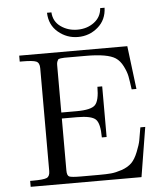

<svg xmlns="http://www.w3.org/2000/svg" viewBox="-59 -944 854 996"><g transform="rotate(-5 368.0 -446.0)"><path d="M60.1 0V-30.8H73.2Q130.4 -30.8 146.7 -38.3Q163.1 -45.9 163.1 -73.2V-608.9Q163.1 -636.7 146 -644.3Q128.9 -651.9 73.2 -651.9H60.1V-683.1H623L650.9 -458H626Q620.1 -502.9 615.5 -526.9Q610.8 -550.8 595.9 -580.3Q581.1 -609.9 558.1 -625Q517.1 -651.9 403.8 -651.9H321.8Q299.8 -651.9 292.5 -651.9Q285.2 -651.9 273.7 -650.4Q262.2 -648.9 259.5 -645Q256.8 -641.1 254.4 -634.5Q252 -627.9 252 -617.2V-370.1H332Q407.2 -370.1 428.7 -392.6Q450.2 -415 450.2 -486.8H475.1V-223.1H450.2Q450.2 -296.4 428 -317.6Q405.8 -338.9 331.1 -338.9H252V-68.8Q252 -42 263.4 -36.4Q274.9 -30.8 325.2 -30.8H418Q457 -30.8 481.4 -33Q505.9 -35.2 537.4 -45.7Q568.8 -56.2 589.8 -76.2Q608.9 -95.2 623.5 -132.1Q638.2 -168.9 642.1 -189.9Q646 -210.9 653.8 -257.8H679.2L637.2 0ZM223.1 -892.1H246.1Q249 -844.2 286.6 -817.6Q324.2 -791 373 -791Q423.8 -791 460.4 -818.6Q497.1 -846.2 500 -892.1H522.9Q521 -829.1 476.6 -791Q432.1 -752.9 373 -752.9Q314.9 -752.9 270 -790.5Q225.1 -828.1 223.1 -892.1Z"/></g></svg>

Font: CMU Serif Upright Italic
Style: UprightItalic
Weight: 500
Version: Version 0.7.0